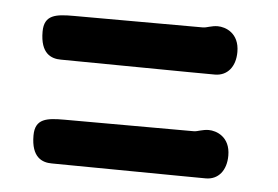

<svg xmlns="http://www.w3.org/2000/svg" viewBox="-36 -561 650 449"><g transform="rotate(5 289.0 -336.5)"><path d="M99.6 -405.3 400.4 -402.3C426.3 -402.3 445.3 -401.9 461.4 -401.9C490.7 -401.9 509.3 -424.3 509.3 -459C509.3 -503.9 476.1 -515.1 458.5 -515.1C451.2 -515.1 444.8 -513.7 439 -512.2C433.6 -510.7 428.2 -509.3 423.8 -509.3L120.6 -509.8C79.1 -509.8 51.3 -506.8 51.3 -466.8C51.3 -415.5 76.7 -405.3 99.6 -405.3ZM99.6 -161.6 400.4 -158.7C426.3 -158.7 445.3 -158.2 461.4 -158.2C490.7 -158.2 509.3 -180.7 509.3 -215.8C509.3 -260.3 476.1 -271.5 458.5 -271.5C451.2 -271.5 444.8 -270 439 -268.6C433.6 -267.1 428.2 -265.6 423.8 -265.6L120.6 -266.1C79.1 -266.1 51.3 -263.2 51.3 -223.1C51.3 -171.9 76.7 -161.6 99.6 -161.6Z"/></g></svg>

Font: Autour One
Style: Regular
Weight: 400
Designer: Eben Sorkin
Foundry: Eben Sorkin
Version: Version 1.002